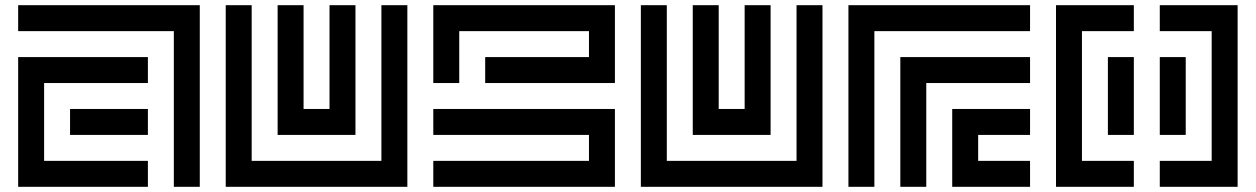

<svg xmlns="http://www.w3.org/2000/svg" viewBox="-20 -720 4840 740"><path d="M50 -700V-600H650V0H750V-700ZM50 -500V0H550V-100H150V-400H550V-500ZM550 -200V-300H250V-200Z M1450 -100H950V-700H850V0H1550V-700H1450ZM1350 -200V-700H1250V-300H1150V-700H1050V-200Z M2350 -700H1650V-400H1750V-600H2250V-500H1850V-400H2350ZM1650 -200H2250V-100H1650V0H2350V-300H1650Z M3050 -100H2550V-700H2450V0H3150V-700H3050ZM2950 -200V-700H2850V-300H2750V-700H2650V-200Z M3250 -700V0H3350V-600H3950V-700ZM3450 -500V0H3550V-400H3950V-500ZM3650 -300V0H3950V-100H3750V-200H3950V-300Z M4050 -700V0H4350V-100H4150V-600H4350V-700ZM4450 -700V-600H4650V-100H4450V0H4750V-700ZM4350 -200V-500H4250V-200ZM4450 -500V-200H4550V-500Z"/></svg>

Font: Mourier
Style: Regular
Weight: 400
Designer: Eric Mourier
Foundry: Velvetyne Type Foundry
Version: Version 2.000;hotconv 1.0.109;makeotfexe 2.5.65596